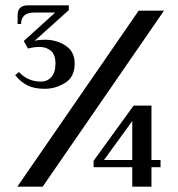

<svg xmlns="http://www.w3.org/2000/svg" viewBox="-20 -700 666 720"><path d="M37 -418 51 -430Q84 -394 134 -394Q157 -394 172.5 -411Q188 -428 188 -462Q188 -495 171 -509.5Q154 -524 128 -524Q108 -524 85 -518L69 -546L187 -653H109Q59 -653 59 -610H46V-643Q46 -680 85 -680H238V-662L110 -547Q126 -551 149 -551Q193 -551 226.5 -528.5Q260 -506 260 -462Q260 -411 224 -389Q188 -367 148 -367Q108 -367 82.5 -380Q57 -393 37 -418ZM45 0 500 -660H595L140 0ZM476 0V-73H331V-97L481 -304H548V-100H582V-73H548V0ZM370 -100H476V-246Z"/></svg>

Font: Philosopher
Style: Bold
Weight: 700
Designer: Jovanny Lemonad
Foundry: Jovanny Lemonad
Version: Version 2.000